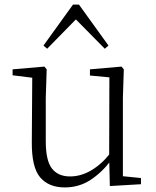

<svg xmlns="http://www.w3.org/2000/svg" viewBox="-20 -805 683 839"><path d="M263 14Q193 14 155.5 -30Q118 -74 119 -185L121 -478L140 -463L35 -476V-502L174 -514L184 -502L180 -377V-188Q180 -103 207 -68.5Q234 -34 286 -34Q334 -34 379.5 -61Q425 -88 463 -137L482 -103H464Q425 -51 375 -18.5Q325 14 263 14ZM460 8 457 -116V-117L458 -467L373 -475V-502L511 -514L521 -502L517 -377V-35L596 -27V0ZM438 -592 289 -743H334L186 -592L170 -606L299 -785H325L454 -606Z"/></svg>

Font: Noto Serif HK ExtraLight
Style: Regular
Weight: 200
Designer: Ryoko NISHIZUKA 西塚涼子 (kana & ideographs); Frank Grießhammer (Latin, Greek & Cyrillic); Wenlong ZHANG 张文龙 (bopomofo); San
Foundry: Adobe
Version: Version 2.002-H1;hotconv 1.1.0;makeotfexe 2.6.0